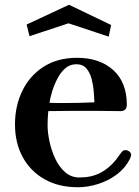

<svg xmlns="http://www.w3.org/2000/svg" viewBox="-20 -783 585 807"><path d="M377 -353Q376 -371 374 -398Q372 -425 365 -451.5Q358 -478 343 -495.5Q328 -513 301 -513Q274 -513 254.5 -496Q235 -479 221.5 -453Q208 -427 199.5 -399.5Q191 -372 188 -351Q204 -350 219.5 -350Q235 -350 251 -350Q314 -350 377 -353ZM531 -132Q531 -128 529.5 -124Q528 -120 526 -115Q507 -77 472 -50.5Q437 -24 393.5 -10Q350 4 308 4Q226 4 166.5 -30Q107 -64 75 -123.5Q43 -183 43 -260Q43 -337 73.5 -400.5Q104 -464 162.5 -502Q221 -540 304 -540Q399 -540 456 -488.5Q513 -437 513 -343Q513 -316 486 -316Q460 -316 434 -316.5Q408 -317 382 -317Q333 -317 283 -317Q233 -317 183 -316Q180 -286 180 -257Q180 -226 188 -188.5Q196 -151 212 -116.5Q228 -82 253.5 -59.5Q279 -37 314 -37Q364 -37 401 -56Q438 -75 468 -112Q474 -120 479 -127.5Q484 -135 490 -142Q494 -147 497.5 -149.5Q501 -152 508 -152Q516 -152 523.5 -146.5Q531 -141 531 -132ZM447 -678 437 -629 268 -685 104 -631 92 -680 270 -763Z"/></svg>

Font: Kaisei Tokumin ExtraBold
Style: Regular
Weight: 800
Designer: Font-Kai, 金井和夫
Foundry: KAZUO KANAI
Version: Version 5.003